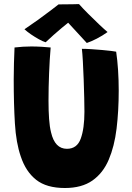

<svg xmlns="http://www.w3.org/2000/svg" viewBox="-20 -903 646 938"><path d="M297 15.5Q207.5 15.5 156.8 -24.5Q106 -64.5 81.5 -138.5Q58.5 -205 52.8 -300Q47 -395 47 -515.5Q47 -552 48.2 -594.8Q49.5 -637.5 51 -671Q71.5 -673.5 92.5 -674.8Q113.5 -676 132.5 -676Q157.5 -676 182.8 -674.5Q208 -673 227.5 -671Q222.5 -614.5 219.8 -544.8Q217 -475 217 -411Q217 -360.5 219.8 -322Q222.5 -283.5 229.5 -256Q248 -176 307 -176Q356.5 -176 374.5 -225.8Q392.5 -275.5 392.5 -357.5Q392.5 -382 391.5 -425Q390.5 -468 388.8 -515.5Q387 -563 384.8 -603.5Q382.5 -644 380 -664.5Q400 -664.5 426.2 -662.8Q452.5 -661 478.2 -658.8Q504 -656.5 523 -654.2Q542 -652 547.5 -650.5Q553.5 -610.5 556.8 -560.8Q560 -511 560 -461Q560 -361 549.5 -274.5Q539 -188 511.2 -122.8Q483.5 -57.5 431.5 -21Q379.5 15.5 297 15.5ZM366 -883Q384.5 -862 411.8 -834.8Q439 -807.5 465 -783Q491 -758.5 505.5 -746.5Q480.5 -728.5 452.8 -714.2Q425 -700 404 -693Q389 -709.5 371.2 -728.8Q353.5 -748 337.8 -765Q322 -782 313 -792Q301.5 -783 282.2 -767Q263 -751 241.8 -732.2Q220.5 -713.5 203 -696.5Q189.5 -700.5 170 -711.2Q150.5 -722 131.2 -735.2Q112 -748.5 99.5 -760Q129.5 -780 164.5 -805.2Q199.5 -830.5 227.8 -852Q256 -873.5 266 -881.5Q274.5 -881.5 294.2 -881.8Q314 -882 334.5 -882.2Q355 -882.5 366 -883Z"/></svg>

Font: Grandstander
Style: Bold
Weight: 700
Designer: Tyler Finck
Foundry: Etcetera Type Co
Version: Version 1.200; ttfautohint (v1.8.3)